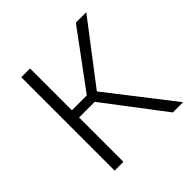

<svg xmlns="http://www.w3.org/2000/svg" viewBox="-143 -638 756 756"><g transform="rotate(-45 234.5 -260.0)"><path d="M211 -287 383 -520H441L250 -270L460 0H403L215 -247H128V0H79V-520H128V-287Z"/></g></svg>

Font: Raleway
Style: Light
Weight: 300
Designer: Matt McInerney, Pablo Impallari, Rodrigo Fuenzalida
Foundry: Matt McInerney, Pablo Impallari, Rodrigo Fuenzalida
Version: Version 3.000